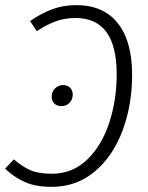

<svg xmlns="http://www.w3.org/2000/svg" viewBox="-29 -716 576 747"><path d="M-9 -60 25 -96Q57 -68 89 -54Q121 -40 172 -40Q253 -40 310 -95Q367 -150 396 -238.5Q425 -327 425 -427Q425 -646 265 -646Q224 -646 189 -633.5Q154 -621 114 -595L88 -634Q131 -664 174 -680Q217 -696 268 -696Q373 -696 429 -626Q485 -556 485 -425Q485 -308 448 -208.5Q411 -109 340 -49Q269 11 172 11Q109 11 67 -8Q25 -27 -9 -60ZM172 -340Q172 -359 185 -372Q198 -385 217 -385Q234 -385 244 -374.5Q254 -364 254 -348Q254 -329 241.5 -316Q229 -303 210 -303Q193 -303 182.5 -313Q172 -323 172 -340Z"/></svg>

Font: Fira Sans Condensed Light
Style: Italic
Weight: 300
Width: 3
Italic angle: -8°
Designer: Carrois Corporate & Edenspiekermann AG
Foundry: Carrois Corporate GbR & Edenspiekermann AG
Version: Version 4.203